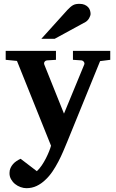

<svg xmlns="http://www.w3.org/2000/svg" viewBox="-20 -754 606 1005"><path d="M503.9 -434.1 331.1 -9.8Q321.8 12.7 310.5 39.1Q299.3 65.4 285.4 92Q271.5 118.7 254.9 143.3Q238.3 168 217.8 187Q196.8 207.5 172.1 219.2Q147.5 231 118.2 231Q103.5 231 87.6 225.3Q71.8 219.7 58.8 209.2Q45.9 198.7 37.6 183.8Q29.3 168.9 29.8 150.9Q29.8 137.2 34.9 125.7Q40 114.3 48.1 105Q56.2 95.7 66.7 88.9Q77.1 82 87.9 77.1L172.9 142.1Q186.5 129.4 198.5 111.8Q210.4 94.2 220 75.4Q229.5 56.6 236.6 39.1Q243.7 21.5 247.1 8.8L68.8 -435.1L9.8 -440.9V-487.8H272.9V-440.9L227.1 -438Q217.8 -437 213.4 -430.7Q209 -424.3 211.9 -416L314.9 -159.2L420.9 -416Q423.8 -423.3 418.9 -430.2Q414.1 -437 405.8 -438L361.8 -440.9V-487.8H557.1V-440.9ZM454.1 -681.2Q454.1 -676.3 451.9 -670.2Q449.7 -664.1 446.3 -658.2Q442.9 -652.3 438 -647.2Q433.1 -642.1 428.2 -639.2L266.1 -550.8H196.3L333 -702.1Q341.8 -711.4 348.9 -717.5Q356 -723.6 363 -727.3Q370.1 -731 377.9 -732.4Q385.7 -733.9 396 -733.9Q412.1 -733.9 423.1 -729Q434.1 -724.1 441.2 -716.6Q448.2 -709 451.2 -699.5Q454.1 -689.9 454.1 -681.2Z"/></svg>

Font: Charis SIL Afr
Style: Bold
Weight: 700
Foundry: SIL International
Version: Version 5.000